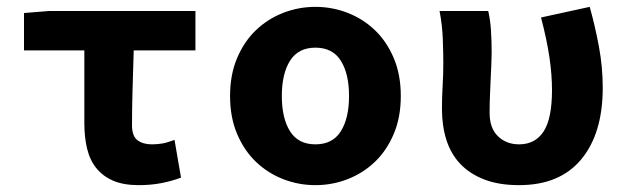

<svg xmlns="http://www.w3.org/2000/svg" viewBox="-20 -528 1840 560"><path d="M385 12Q340 12 310 -1Q280 -14 261 -37.5Q242 -61 234 -94.5Q226 -128 226 -169V-381H50V-490L124 -496H550V-381H370Q368 -320 366.5 -263Q365 -206 365 -163Q365 -131 381 -119Q397 -107 423 -107Q439 -107 453.5 -109.5Q468 -112 489 -120L508 -10Q482 0 451 6Q420 12 385 12Z M900 12Q851 12 806 -5.5Q761 -23 726.5 -56Q692 -89 671.5 -137.5Q651 -186 651 -248Q651 -310 671.5 -358.5Q692 -407 726.5 -440Q761 -473 806 -490.5Q851 -508 900 -508Q949 -508 994 -490.5Q1039 -473 1073.5 -440Q1108 -407 1128.5 -358.5Q1149 -310 1149 -248Q1149 -186 1128.5 -137.5Q1108 -89 1073.5 -56Q1039 -23 994 -5.5Q949 12 900 12ZM900 -107Q950 -107 974 -145Q998 -183 998 -248Q998 -313 974 -351Q950 -389 900 -389Q850 -389 826 -351Q802 -313 802 -248Q802 -183 826 -145Q850 -107 900 -107Z M1494 12Q1435 12 1392.5 -4.5Q1350 -21 1322.5 -50Q1295 -79 1282 -120Q1269 -161 1269 -211Q1269 -244 1271 -277.5Q1273 -311 1273 -344Q1273 -373 1271.5 -414Q1270 -455 1262 -496H1404Q1410 -470 1412 -439.5Q1414 -409 1414 -374Q1414 -359 1413 -338.5Q1412 -318 1411 -295Q1410 -272 1409 -247Q1408 -222 1408 -199Q1408 -154 1432.5 -130.5Q1457 -107 1494 -107Q1541 -107 1565.5 -144.5Q1590 -182 1590 -265Q1590 -310 1582.5 -361Q1575 -412 1558 -477L1700 -508Q1716 -451 1727 -391.5Q1738 -332 1738 -272Q1738 -139 1675.5 -63.5Q1613 12 1494 12Z"/></svg>

Font: Source Code Pro
Style: Bold
Weight: 700
Monospace: yes
Designer: Paul D. Hunt, Teo Tuominen
Foundry: Adobe Systems Incorporated
Version: Version 2.030;PS 1.000;hotconv 16.6.51;makeotf.lib2.5.65220